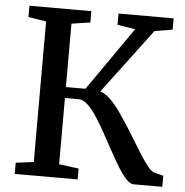

<svg xmlns="http://www.w3.org/2000/svg" viewBox="-53 -794 815 845"><g transform="rotate(5 355.0 -371.5)"><path d="M43 0V-49.5L122 -59.5V-680.5L43 -693V-743H316.5V-693L234 -680.5V-400.5H320.5L515.5 -680.5L436.5 -693V-743H680V-693L601 -680L386.5 -394.5Q406.5 -388 424.8 -372Q443 -356 460.5 -333.5Q478 -311 495 -284.5Q519 -249 542 -211Q565 -173 585.8 -140Q606.5 -107 624 -85Q641.5 -63 654.5 -59.5L695 -49V0H568Q553 0 535.5 -18.5Q518 -37 499 -67.5Q480 -98 460 -135Q440 -172 420 -208Q399.5 -246 378.2 -278.8Q357 -311.5 336.2 -331.8Q315.5 -352 296 -352H234V-59.5L321 -48V0Z"/></g></svg>

Font: Merriweather 28pt Medium
Style: Regular
Weight: 500
Version: Version 2.100